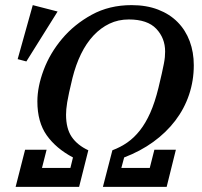

<svg xmlns="http://www.w3.org/2000/svg" viewBox="-20 -730 791 750"><path d="M78 -145H162L144 -74H255L265 -115Q199 -150 162.5 -201.5Q126 -253 126 -334Q126 -391 150.5 -456.5Q175 -522 222.5 -578.5Q270 -635 338.5 -672.5Q407 -710 494 -710Q552 -710 597.5 -692.5Q643 -675 674 -643.5Q705 -612 721 -569Q737 -526 737 -475Q737 -415 718.5 -360Q700 -305 664.5 -258.5Q629 -212 578.5 -175.5Q528 -139 465 -115L454 -74H565L583 -145H667L631 0H382L419 -143Q451 -155 477.5 -173.5Q504 -192 526.5 -220.5Q549 -249 567 -289.5Q585 -330 599 -387Q607 -420 612 -442.5Q617 -465 620 -480.5Q623 -496 624 -507Q625 -518 625 -529Q625 -581 590.5 -617.5Q556 -654 483 -654Q442 -654 407.5 -637.5Q373 -621 345 -591Q317 -561 296.5 -519Q276 -477 263 -425Q255 -392 250 -369Q245 -346 242.5 -330.5Q240 -315 239 -303.5Q238 -292 238 -282Q238 -228 260 -195.5Q282 -163 325 -143L289 0H41ZM108 -710 205 -685 83 -490 49 -499Z"/></svg>

Font: IBM Plex Serif Medm
Style: Italic
Weight: 500
Italic angle: -14°
Designer: Mike Abbink, Paul van der Laan, Pieter van Rosmalen
Foundry: Bold Monday
Version: Version 3.001